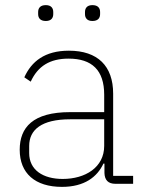

<svg xmlns="http://www.w3.org/2000/svg" viewBox="-20 -718 562 750"><path d="M159 -636C180 -636 188 -648 188 -663V-671C188 -686 180 -698 159 -698C137 -698 129 -686 129 -671V-663C129 -648 137 -636 159 -636ZM341 -636C363 -636 371 -648 371 -663V-671C371 -686 363 -698 341 -698C320 -698 312 -686 312 -671V-663C312 -648 320 -636 341 -636ZM500 0V-31H422V-352C422 -460 362 -520 249 -520C155 -520 103 -478 75 -416L100 -399C128 -460 175 -489 248 -489C339 -489 387 -444 387 -348V-280H254C108 -280 57 -220 57 -133C57 -41 117 12 222 12C310 12 360 -27 384 -79H388V-42C389 -15 402 0 431 0ZM225 -19C148 -19 94 -54 94 -120V-148C94 -211 142 -252 254 -252H387V-148C387 -64 313 -19 225 -19Z"/></svg>

Font: IBM Plex Thai ExtraLight
Style: Regular
Weight: 200
Designer: Mike Abbink, Paul van der Laan, Pieter van Rosmalen, Ben Mitchell, Mark Frömberg
Foundry: Bold Monday
Version: Version 1.0